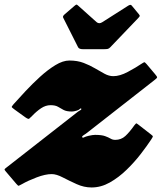

<svg xmlns="http://www.w3.org/2000/svg" viewBox="-92 -807 725 847"><path d="M-32 -347.5Q-10 -372 20.2 -404.5Q50.5 -437 84.5 -468Q118.5 -499 152 -519.5Q185.5 -540 214 -540Q249.5 -540 277 -529.5Q304.5 -519 327.2 -505.5Q350 -492 369.5 -481.5Q389 -471 408 -471Q436.5 -471 471.8 -489.8Q507 -508.5 532 -525.5Q542 -532 544.5 -532.5Q547 -533 554.5 -524.5L592 -480Q601.5 -469 601 -465.5Q600.5 -462 588.5 -453L297 -225Q284.5 -215 277 -210.8Q269.5 -206.5 270.5 -202.5Q272 -197.5 278.5 -201Q285 -204.5 299.5 -208Q317 -212 327.5 -212Q356.5 -212 371.5 -206.5Q386.5 -201 395.8 -195.5Q405 -190 416.5 -190Q442.5 -190 461 -207Q479.5 -224 501 -254.5Q508 -264 511 -262.5Q514 -261 522.5 -254L574 -214Q583 -207.5 582.2 -204.5Q581.5 -201.5 575 -191.5Q556.5 -163.5 528.8 -127.5Q501 -91.5 466.2 -57.8Q431.5 -24 392.5 -2Q353.5 20 312 20Q278.5 20 246 5.2Q213.5 -9.5 185.2 -24.2Q157 -39 136 -39Q108 -39 69.8 -24.5Q31.5 -10 4.5 5.5Q-6.5 11.5 -9.2 12.5Q-12 13.5 -20 4L-66 -50Q-72.5 -57.5 -72 -59.8Q-71.5 -62 -63.5 -68L247 -310.5Q253.5 -316 261 -320Q268.5 -324 266.5 -327.5Q264.5 -331 260 -326.2Q255.5 -321.5 246.5 -319Q233.5 -315 225.5 -315Q201.5 -315 188.5 -322Q175.5 -329 163.8 -336Q152 -343 131 -343Q109.5 -343 89.2 -329.5Q69 -316 49.5 -295.5Q40 -286 36.5 -283.2Q33 -280.5 20.5 -289L-26 -322.5Q-37.5 -331 -39.8 -333.8Q-42 -336.5 -32 -347.5ZM252.5 -598.5 186.5 -729.5Q183.5 -736 194 -744.5L237 -781.5Q243.5 -787 245.8 -786.8Q248 -786.5 253 -782L334 -709.5Q345 -700 359 -709L474.5 -782.5Q481.5 -786.5 484.8 -785.5Q488 -784.5 491.5 -779.5L520.5 -744.5Q525 -739 524.5 -736.5Q524 -734 518 -727.5L394.5 -598.5Q389 -592.5 383 -591.2Q377 -590 366 -590H273.5Q257 -590 252.5 -598.5Z"/></svg>

Font: Besley* Fatface
Style: Italic
Weight: 900
Italic angle: -13°
Designer: Owen Earl
Foundry: indestructible type*
Version: Version 3.000; ttfautohint (v1.8.3)